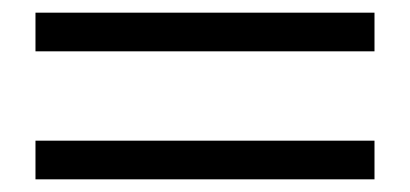

<svg xmlns="http://www.w3.org/2000/svg" viewBox="-20 -420 647 303"><path d="M571 -400V-339H36V-400ZM571 -198V-137H36V-198Z"/></svg>

Font: GFS Didot
Style: Italic
Weight: 400
Italic angle: -12°
Designer: Takis Katsoulidis and George D. Matthiopoulos
Foundry: George Matthiopoulos and Takis Katsoulidis
Version: Version 1.0